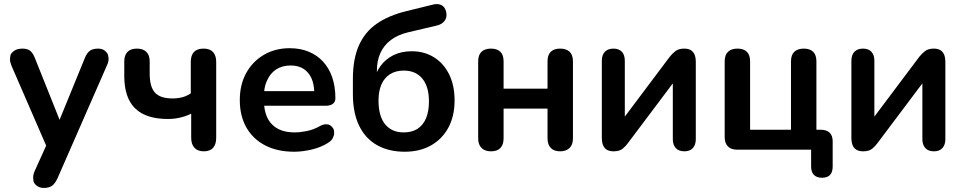

<svg xmlns="http://www.w3.org/2000/svg" viewBox="-20 -736 4739 944"><path d="M196 188Q174 188 160 176.5Q146 165 144.5 153.5Q143 142 143 138Q143 122 150 106L207 -20L36 -414Q29 -431 29 -445Q29 -450 31 -462Q33 -474 48.5 -485.5Q64 -497 91 -497Q114 -497 128 -486.5Q142 -476 153 -447L273 -147L396 -448Q407 -476 422 -486.5Q437 -497 462 -497Q484 -497 497 -485.5Q510 -474 512 -462.5Q514 -451 514 -447Q514 -432 506 -415L263 140Q250 168 235 178Q220 188 196 188Z M982 8Q952 8 936 -9.5Q920 -27 920 -59V-177Q893 -164 864.5 -157.5Q836 -151 806 -151Q697 -151 644 -203.5Q591 -256 591 -362V-434Q591 -465 607 -481Q623 -497 653 -497Q683 -497 699.5 -481Q716 -465 716 -434V-373Q716 -309 742 -280.5Q768 -252 828 -252Q855 -252 877 -258Q899 -264 918 -277V-431Q918 -497 981 -497Q1012 -497 1027.5 -480Q1043 -463 1043 -431V-59Q1043 -27 1028 -9.5Q1013 8 982 8Z M1427 10Q1344 10 1284 -21Q1224 -52 1191.5 -109Q1159 -166 1159 -244Q1159 -320 1190.5 -377Q1222 -434 1277.5 -466.5Q1333 -499 1404 -499Q1456 -499 1497.5 -482Q1539 -465 1568.5 -433Q1598 -401 1613.5 -355.5Q1629 -310 1629 -253Q1629 -235 1616.5 -225.5Q1604 -216 1581 -216H1279Q1285 -158 1316 -126Q1354 -85 1429 -85Q1455 -85 1487.5 -91.5Q1520 -98 1549 -114Q1568 -125 1582 -125Q1584 -125 1593 -124Q1602 -123 1611.5 -113Q1621 -103 1622 -94Q1623 -85 1623 -82Q1623 -71 1616.5 -57.5Q1610 -44 1592 -33Q1557 -11 1511.5 -0.5Q1466 10 1427 10ZM1512 -350Q1498 -381 1472.5 -397.5Q1447 -414 1409 -414Q1367 -414 1337.5 -394.5Q1308 -375 1293 -340Q1282 -317 1279 -288H1525Q1523 -324 1512 -350Z M1970 10Q1892 10 1834.5 -22Q1777 -54 1746 -117.5Q1715 -181 1715 -274V-347Q1715 -446 1744.5 -512.5Q1774 -579 1832.5 -619.5Q1891 -660 1977 -681L2107 -713Q2133 -720 2151 -710.5Q2169 -701 2174 -676Q2179 -651 2166 -633.5Q2153 -616 2126 -610L1986 -577Q1936 -565 1902 -539.5Q1868 -514 1850.5 -476Q1833 -438 1833 -388V-334H1816Q1826 -377 1850.5 -411Q1875 -445 1914 -464.5Q1953 -484 2005 -484Q2066 -484 2113.5 -454.5Q2161 -425 2188 -371Q2215 -317 2215 -242Q2215 -165 2184.5 -108.5Q2154 -52 2099 -21Q2044 10 1970 10ZM1965 -85Q2005 -85 2032.5 -102.5Q2060 -120 2074.5 -154Q2089 -188 2089 -237Q2089 -310 2056.5 -349.5Q2024 -389 1965 -389Q1926 -389 1898 -371.5Q1870 -354 1855.5 -321Q1841 -288 1841 -242Q1841 -165 1873.5 -125Q1906 -85 1965 -85Z M2394 8Q2364 8 2347.5 -8.5Q2331 -25 2331 -56V-434Q2331 -466 2347.5 -481.5Q2364 -497 2394 -497Q2424 -497 2440 -481.5Q2456 -466 2456 -434V-300H2672V-434Q2672 -466 2688 -481.5Q2704 -497 2734 -497Q2764 -497 2780.5 -481.5Q2797 -466 2797 -434V-56Q2797 -25 2780.5 -8.5Q2764 8 2734 8Q2704 8 2688 -8.5Q2672 -25 2672 -56V-202H2456V-56Q2456 -25 2440.5 -8.5Q2425 8 2394 8Z M2997 8Q2978 8 2965 1Q2952 -6 2945.5 -21Q2939 -36 2939 -59V-437Q2939 -466 2954 -481.5Q2969 -497 2996 -497Q3023 -497 3037.5 -481.5Q3052 -466 3052 -437V-128H3026L3273 -457Q3284 -471 3300 -484Q3316 -497 3344 -497Q3363 -497 3375.5 -490Q3388 -483 3394.5 -468.5Q3401 -454 3401 -431V-52Q3401 -24 3386.5 -8Q3372 8 3345 8Q3317 8 3302.5 -8Q3288 -24 3288 -52V-362H3315L3067 -32Q3057 -18 3041.5 -5Q3026 8 2997 8Z M4021 138Q3996 138 3982 124Q3968 110 3968 83V0H3605Q3575 0 3559 -16Q3543 -32 3543 -62V-434Q3543 -466 3559.5 -481.5Q3576 -497 3606 -497Q3636 -497 3652 -481.5Q3668 -466 3668 -434V-98H3869V-434Q3869 -466 3885.5 -481.5Q3902 -497 3932 -497Q3962 -497 3978 -481.5Q3994 -466 3994 -434V-39L3936 -98H4016Q4044 -98 4059 -83.5Q4074 -69 4074 -41V83Q4074 138 4021 138Z M4224 8Q4205 8 4192 1Q4179 -6 4172.5 -21Q4166 -36 4166 -59V-437Q4166 -466 4181 -481.5Q4196 -497 4223 -497Q4250 -497 4264.5 -481.5Q4279 -466 4279 -437V-128H4253L4500 -457Q4511 -471 4527 -484Q4543 -497 4571 -497Q4590 -497 4602.5 -490Q4615 -483 4621.5 -468.5Q4628 -454 4628 -431V-52Q4628 -24 4613.5 -8Q4599 8 4572 8Q4544 8 4529.5 -8Q4515 -24 4515 -52V-362H4542L4294 -32Q4284 -18 4268.5 -5Q4253 8 4224 8Z"/></svg>

Font: Nunito
Style: Bold
Weight: 700
Designer: Vernon Adams
Foundry: Vernon Adams
Version: Version 3.602